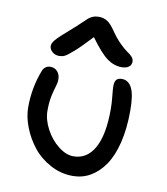

<svg xmlns="http://www.w3.org/2000/svg" viewBox="-82 -803 752 862"><g transform="rotate(10 294.5 -372.0)"><path d="M153.8 -529.8Q134.8 -529.8 121.8 -541.5Q108.9 -553.2 108.9 -567.9Q108.9 -580.1 122.8 -596.7Q136.7 -613.3 189.9 -659.2Q206.5 -673.3 226.1 -692.4Q245.6 -711.4 252.9 -717.5Q260.3 -723.6 272 -728.8Q283.7 -733.9 298.8 -733.9Q322.3 -733.9 338.6 -723.1Q355 -712.4 375 -683.1Q395.5 -652.8 417.5 -631.1Q439.5 -609.4 452.6 -601.1Q465.8 -592.8 474.4 -583Q482.9 -573.2 482.9 -561Q482.9 -545.9 470.9 -537.4Q459 -528.8 439 -528.8Q404.3 -528.8 373 -551Q341.8 -573.2 293 -640.1Q246.1 -589.8 217.8 -564.9Q189.5 -540 178.2 -534.9Q167 -529.8 153.8 -529.8ZM307.1 -9.8Q252.9 -9.8 204.6 -35.9Q156.2 -62 124.8 -102.1Q93.3 -142.1 75.2 -189Q57.1 -235.8 57.1 -278.8Q57.1 -369.1 88.9 -450.2Q92.8 -460.9 102.1 -468Q111.3 -475.1 124 -475.1Q144 -475.1 156.5 -461.2Q168.9 -447.3 168.9 -424.8Q168.9 -410.2 163.1 -392.3Q157.2 -374.5 151.1 -346.4Q145 -318.4 145 -278.8Q145 -238.3 167.7 -195.6Q190.4 -152.8 225.8 -125Q261.2 -97.2 294.9 -97.2Q356.4 -97.2 390.1 -157Q423.8 -216.8 423.8 -334Q423.8 -362.8 420.4 -393.6Q417 -424.3 417 -439Q417 -457.5 424.3 -467.3Q431.6 -477.1 450.2 -477.1Q480 -477.1 495.6 -446Q511.2 -415 511.2 -342.8Q511.2 -260.7 495.4 -196.5Q479.5 -132.3 451.7 -92Q423.8 -51.8 387.2 -30.8Q350.6 -9.8 307.1 -9.8Z"/></g></svg>

Font: Shantell Sans Irregular
Style: Regular
Weight: 400
Designer: Stephen Nixon, Anya Danilova, Shantell Martin
Foundry: Arrow Type
Version: Version 1.006;[9816181b4]